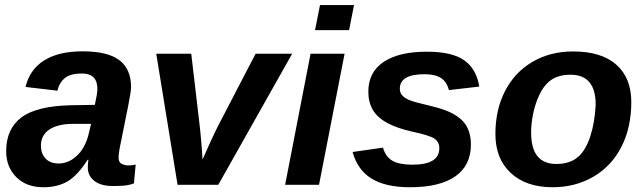

<svg xmlns="http://www.w3.org/2000/svg" viewBox="-20 -745 2597 774"><path d="M435.5 4.9Q386.7 4.9 360.4 -15.6Q334 -36.1 334 -69.8Q334 -79.1 334.7 -86.9Q335.4 -94.7 336.4 -101.1H333.5Q292.5 -37.6 252.4 -13.9Q212.4 9.8 154.8 9.8Q86.4 9.8 45.7 -31Q4.9 -71.8 4.9 -135.7Q4.9 -226.1 67.1 -272.2Q129.4 -318.4 269 -320.8L362.3 -322.3Q372.6 -368.7 372.6 -386.2Q372.6 -417.5 357.2 -433.1Q341.8 -448.7 310.5 -448.7Q264.6 -448.7 242.2 -430.9Q219.7 -413.1 211.4 -379.4L83 -394.5Q99.6 -464.8 158 -501.5Q216.3 -538.1 313 -538.1Q414.1 -538.1 461.2 -502.4Q508.3 -466.8 508.3 -394Q508.3 -376 496.6 -317.4L461.9 -145Q458 -121.6 458 -109.9Q458 -89.8 471.7 -84Q485.4 -78.1 496.6 -78.1Q512.7 -78.1 526.9 -81.5L520 -5.9Q499.5 2 478.5 3.4Q457.5 4.9 435.5 4.9ZM145 -158.7Q145 -124.5 164.3 -105.2Q183.6 -85.9 216.3 -85.9Q255.4 -85.9 287.6 -115.2Q304.7 -130.4 317.1 -152.1Q329.6 -173.8 336.4 -200.7L347.2 -245.6H268.1Q239.3 -245.1 216.3 -239Q193.4 -232.9 177.2 -221.7Q161.6 -210.9 153.3 -194.8Q145 -178.7 145 -158.7Z M1157.7 -528.3 859.9 0H695.8L609.9 -528.3H751L785.6 -232.9Q786.6 -225.6 788.3 -206.8Q790 -188 792 -166Q793.9 -144 794.9 -126.5L796.4 -101.6L807.1 -125.5Q819.3 -153.8 831.5 -180.2Q843.8 -206.5 856 -231.4L1010.3 -528.3Z M1407.2 -724.6 1387.2 -623.5H1250L1270 -724.6ZM1369.1 -528.3 1266.1 0H1129.4L1231.9 -528.3Z M1878.4 -163.1Q1878.4 -78.1 1815.7 -34.2Q1752.9 9.8 1632.8 9.8Q1534.7 9.8 1478 -24.9Q1421.4 -59.6 1401.4 -132.3L1523.9 -149.9Q1534.2 -113.3 1561.5 -97.2Q1588.9 -81.1 1642.6 -81.1Q1751 -81.1 1751 -147.5Q1751 -172.4 1731 -186.5Q1710.4 -199.7 1641.6 -214.4Q1583 -227.5 1545.4 -247.1Q1502.4 -269.5 1483.6 -301Q1464.8 -332.5 1464.8 -375.5Q1464.8 -453.6 1526.1 -495.1Q1587.4 -536.6 1701.2 -536.6Q1801.8 -536.6 1851.1 -502.2Q1900.4 -467.8 1912.1 -396L1789.6 -381.8Q1781.2 -415.5 1757.3 -430.7Q1733.4 -445.8 1691.9 -445.8Q1641.6 -445.8 1616.7 -431.2Q1591.8 -416.5 1591.8 -387.2Q1591.8 -371.1 1601.6 -360.4Q1611.3 -349.6 1629.4 -341.8Q1647 -334 1716.3 -317.9Q1782.7 -302.7 1819.8 -278.3Q1851.1 -257.8 1864.7 -229.2Q1878.4 -200.7 1878.4 -163.1Z M2524.9 -333.5Q2524.9 -283.2 2515.1 -238Q2505.4 -192.9 2485.4 -153.8Q2445.3 -75.2 2372.3 -32.7Q2299.3 9.8 2207.5 9.8Q2101.1 9.8 2039.1 -47.6Q1977.1 -105 1977.1 -204.6Q1977.1 -302.7 2016.1 -378.4Q2055.2 -454.1 2126.7 -495.8Q2198.2 -537.6 2290 -537.6Q2404.8 -537.6 2464.8 -484.1Q2524.9 -430.7 2524.9 -333.5ZM2381.3 -323.2Q2381.3 -443.8 2279.8 -443.8Q2224.6 -443.8 2191.4 -414.6Q2169.4 -395 2153.6 -361.1Q2137.7 -327.1 2129.4 -287.4Q2121.1 -247.6 2121.1 -210.4Q2121.1 -147 2146.5 -115.5Q2171.9 -84 2222.7 -84Q2250 -84 2271.7 -91.1Q2293.5 -98.1 2309.6 -111.8Q2341.3 -139.2 2359.6 -195.3Q2377.9 -251.5 2381.3 -323.2Z"/></svg>

Font: Arimo
Style: Italic
Weight: 400
Italic angle: -12°
Designer: Steve Matteson
Foundry: Monotype Imaging Inc.
Version: Version 1.33